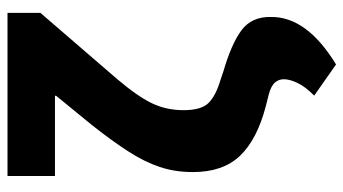

<svg xmlns="http://www.w3.org/2000/svg" viewBox="-228 -524 942 527"><g transform="rotate(-90 243.5 -260.0)"><path d="M330.6 190.9 245.1 130.9Q270.5 105.5 280 84.7Q289.6 64 290 49.3Q290.5 34.2 281 23.2Q271.5 12.2 247.1 5.9L215.8 -2Q124.5 -25.9 79.8 -72.8Q35.2 -119.6 35.2 -202.1Q35.2 -251 49.1 -292.7Q63 -334.5 91.6 -378.9Q120.1 -423.3 164.1 -479L245.1 -578.1L244.1 -580.6H24.4V-710.9H472.2V-620.6L291 -410.6Q243.7 -355 224.4 -315.2Q205.1 -275.4 205.1 -227.5Q205.1 -178.7 225.3 -158.7Q245.6 -138.7 289.1 -126L310.5 -118.7Q387.7 -96.2 424.8 -68.4Q461.9 -40.5 460.9 11.7Q462.4 110.4 330.6 190.9Z"/></g></svg>

Font: Roboto Slab Black
Style: Regular
Weight: 900
Designer: Google
Version: Version 2.000; ttfautohint (v1.8.1.43-b0c9)